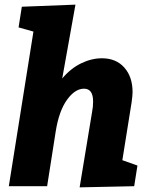

<svg xmlns="http://www.w3.org/2000/svg" viewBox="-20 -802 645 827"><path d="M507 -112 572 -89 558 0 323 5 377 -322Q381 -342 381 -365Q381 -420 342 -420Q303 -420 268.5 -372Q234 -324 220 -236L183 0H18L124 -666L60 -684L74 -773L305 -782L248 -464Q284 -507 329 -529Q374 -551 419 -551Q480 -551 515.5 -511Q551 -471 551 -405Q551 -392 547 -362Z"/></svg>

Font: Bitter Pro ExtraBold
Style: Italic
Weight: 800
Italic angle: -9°
Designer: Sol Matas, and Bitter project Authors
Foundry: Sol Matas
Version: Version 1.010